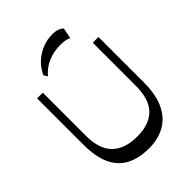

<svg xmlns="http://www.w3.org/2000/svg" viewBox="-265 -1092 1241 1241"><g transform="rotate(-45 355.5 -472.0)"><path d="M359.9 10.5Q267.6 10.5 204.1 -22.5Q140.6 -55.6 107.8 -125.6Q75.1 -195.7 75.1 -306.3V-730H127.1V-335.9Q127.1 -213.9 186.5 -155.7Q245.9 -97.5 358.8 -97.5Q469.6 -97.5 526.7 -155.7Q583.9 -213.9 583.9 -335.9V-730H635.9V-312.8Q635.9 -201.5 600.8 -129.7Q565.8 -57.9 503.6 -23.7Q441.4 10.5 359.9 10.5ZM225.4 -780.6 209.3 -806.9Q231 -854.5 267.1 -887.1Q303.2 -919.8 347.7 -936.9Q392.3 -954.1 438.6 -953.8Q492.2 -953.4 516.8 -926.9L502.3 -854Q487.1 -861.9 467.8 -865.2Q448.4 -868.5 424.9 -868.5Q366.5 -868.5 313.6 -846.5Q260.7 -824.5 225.4 -780.6Z"/></g></svg>

Font: Savate ExtraLight
Style: Regular
Weight: 200
Designer: Max Esnée
Foundry: Plomb Type
Version: Version 2.000